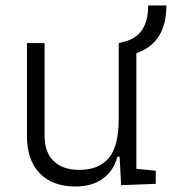

<svg xmlns="http://www.w3.org/2000/svg" viewBox="-20 -676 632 706"><path d="M258.3 9.8Q172.9 9.8 126 -38.8Q79.1 -87.4 79.1 -175.8V-517.6H144V-175.8Q144 -115.7 177.7 -83.5Q211.4 -51.3 271.5 -51.3Q342.8 -51.3 379.6 -94.5Q416.5 -137.7 416.5 -239.3V-517.6L436 -522.5Q524.9 -543.9 524.9 -655.8H591.8Q591.8 -518.1 481.4 -480.5V-55.2L552.7 -48.3V0L425.3 4.9L419.9 -99.6H411.6Q397.9 -47.4 357.7 -18.8Q317.4 9.8 258.3 9.8Z"/></svg>

Font: Cascadia Code NF Light
Style: Regular
Weight: 300
Monospace: yes
Designer: Aaron Bell
Foundry: Saja Typeworks
Version: Version 2404.023; ttfautohint (v1.8.4)